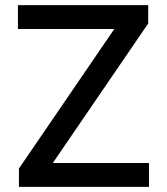

<svg xmlns="http://www.w3.org/2000/svg" viewBox="-20 -727 649 747"><path d="M53.7 -71.3 424.8 -614.3H49.8V-707H556.6V-635.7L185.5 -92.8H559.6V0H53.7Z"/></svg>

Font: Pretendard GOV Medium
Style: Regular
Weight: 500
Designer: Base glyphs from Inter by Rasmus Andersson; Hangeul glyphs from Noto Sans CJK(Source Han Sans) by Jang Soo-young and Kan
Foundry: Kil Hyung-jin
Version: Version 1.309